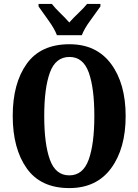

<svg xmlns="http://www.w3.org/2000/svg" viewBox="-20 -951 707 981"><path d="M334 10Q473 10 547.5 -91Q622 -192 622 -358Q622 -524 547.5 -624.5Q473 -725 335 -725Q188 -725 116.5 -625Q45 -525 45 -359Q45 -192 116.5 -91Q188 10 334 10ZM334 -55Q264 -55 235 -135Q206 -215 206 -358Q206 -501 235 -580.5Q264 -660 335 -660Q405 -660 433.5 -580.5Q462 -501 462 -358Q462 -215 433 -135Q404 -55 334 -55ZM271 -771H398Q411 -805 442 -847Q473 -889 493 -918V-931H425Q409 -911 381 -884.5Q353 -858 334 -836Q315 -858 287.5 -884.5Q260 -911 245 -931H177V-918Q197 -889 227.5 -847Q258 -805 271 -771Z"/></svg>

Font: Noto Serif ExtraCondensed Extra
Style: Regular
Weight: 800
Width: 3
Designer: Monotype Design Team
Foundry: Monotype Imaging Inc.
Version: Version 1.002